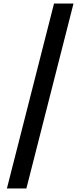

<svg xmlns="http://www.w3.org/2000/svg" viewBox="-20 -871 454 1084"><path d="M19 193H129L395 -851H285Z"/></svg>

Font: Noto Sans Tamil UI SemiBold
Style: Regular
Weight: 600
Designer: Jelle Bosma - Monotype Design Team
Foundry: Monotype Imaging Inc.
Version: Version 2.004